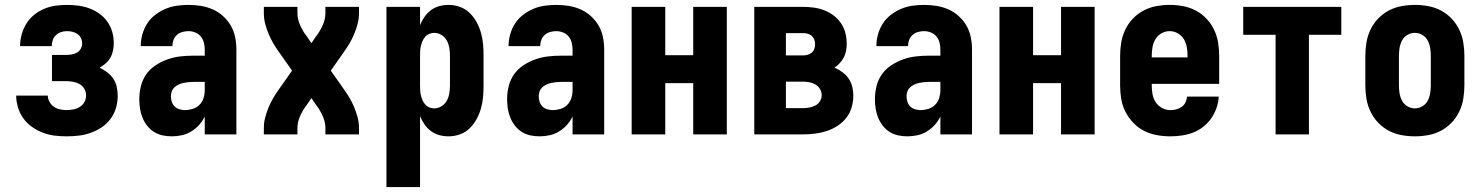

<svg xmlns="http://www.w3.org/2000/svg" viewBox="-20 -548 6040 783"><path d="M252 8Q227 8 202.5 5Q178 2 154.5 -7Q131 -16 110.5 -30.5Q90 -45 75.5 -65Q61 -85 53.5 -109.5Q46 -134 46 -158H175Q175 -145 182 -132.5Q189 -120 200 -112.5Q211 -105 225 -102Q239 -99 252 -99Q266 -99 280 -102Q294 -105 306 -112.5Q318 -120 324.5 -132.5Q331 -145 331 -159Q331 -173 324 -185.5Q317 -198 304.5 -205Q292 -212 278 -214.5Q264 -217 250 -217H192V-324H250Q261 -324 272.5 -326Q284 -328 294 -333.5Q304 -339 309.5 -349.5Q315 -360 315 -371Q315 -383 310 -393Q305 -403 295.5 -409.5Q286 -416 275 -418.5Q264 -421 253 -421Q240 -421 228.5 -417Q217 -413 208 -404.5Q199 -396 195 -384Q191 -372 191 -360H62V-361Q62 -385 68.5 -408Q75 -431 87.5 -451.5Q100 -472 118.5 -487Q137 -502 159 -511.5Q181 -521 205 -524.5Q229 -528 253 -528Q276 -528 299 -525Q322 -522 344 -514Q366 -506 385 -492.5Q404 -479 417.5 -460Q431 -441 437.5 -418.5Q444 -396 444 -373Q444 -358 441 -342.5Q438 -327 430.5 -313.5Q423 -300 411.5 -290Q400 -280 386 -272Q403 -264 417.5 -253Q432 -242 442 -227Q452 -212 456 -194Q460 -176 460 -157Q460 -132 453 -108Q446 -84 431 -63.5Q416 -43 395 -29Q374 -15 350.5 -6.5Q327 2 302 5Q277 8 252 8Z M681 8Q661 8 642.5 4Q624 0 608 -10Q592 -20 580 -35.5Q568 -51 561 -68.5Q554 -86 551 -105Q548 -124 548 -143Q548 -170 554.5 -196.5Q561 -223 576.5 -245Q592 -267 615 -282Q638 -297 663.5 -306Q689 -315 715.5 -318Q742 -321 769 -321H815V-346Q815 -360 811.5 -374Q808 -388 799 -399Q790 -410 776.5 -415.5Q763 -421 748 -421Q736 -421 723.5 -417.5Q711 -414 701.5 -405.5Q692 -397 687.5 -385Q683 -373 683 -360H554Q554 -384 560.5 -407.5Q567 -431 580 -451.5Q593 -472 612.5 -487Q632 -502 654 -511.5Q676 -521 700 -524.5Q724 -528 748 -528Q774 -528 799 -524Q824 -520 847 -510Q870 -500 889.5 -482.5Q909 -465 921.5 -443Q934 -421 939 -396Q944 -371 944 -346V0H815V-73Q806 -54 792 -38.5Q778 -23 760 -12Q742 -1 721.5 3.5Q701 8 681 8ZM734 -99Q750 -99 766 -104Q782 -109 793.5 -120.5Q805 -132 810 -148Q815 -164 815 -180V-214H769Q759 -214 749 -213Q739 -212 729 -210Q719 -208 709 -203.5Q699 -199 691.5 -192Q684 -185 680.5 -175.5Q677 -166 677 -155Q677 -144 680.5 -133Q684 -122 692 -114Q700 -106 711.5 -102.5Q723 -99 734 -99Z M1056 0V-26Q1056 -48 1061.5 -69Q1067 -90 1075.5 -110.5Q1084 -131 1095 -149.5Q1106 -168 1119 -186L1171 -260L1119 -334Q1106 -352 1095 -370.5Q1084 -389 1075.5 -409.5Q1067 -430 1061.5 -451Q1056 -472 1056 -494V-520H1193V-494Q1193 -481 1196 -468.5Q1199 -456 1204.5 -444Q1210 -432 1216.5 -421Q1223 -410 1231 -400L1250 -372L1269 -400Q1277 -410 1283.5 -421Q1290 -432 1295.5 -444Q1301 -456 1304 -468.5Q1307 -481 1307 -494V-520H1444V-494Q1444 -472 1438.5 -451Q1433 -430 1424.5 -409.5Q1416 -389 1405 -370.5Q1394 -352 1381 -334L1329 -260L1381 -186Q1394 -168 1405 -149.5Q1416 -131 1424.5 -110.5Q1433 -90 1438.5 -69Q1444 -48 1444 -26V0H1307V-26Q1307 -39 1304 -51.5Q1301 -64 1295.5 -76Q1290 -88 1283.5 -99Q1277 -110 1269 -120L1250 -148L1231 -120Q1223 -110 1216.5 -99Q1210 -88 1204.5 -76Q1199 -64 1196 -51.5Q1193 -39 1193 -26V0Z M1556 215V-520H1693V-446Q1700 -463 1711 -479Q1722 -495 1737.5 -506.5Q1753 -518 1771.5 -523Q1790 -528 1809 -528Q1833 -528 1855.5 -520Q1878 -512 1895 -495.5Q1912 -479 1923.5 -458Q1935 -437 1941.5 -414Q1948 -391 1950 -367.5Q1952 -344 1952 -320V-200Q1952 -176 1950 -152.5Q1948 -129 1941.5 -106Q1935 -83 1923.5 -62Q1912 -41 1895 -24.5Q1878 -8 1855.5 0Q1833 8 1809 8Q1790 8 1771.5 3Q1753 -2 1737.5 -13.5Q1722 -25 1711 -41Q1700 -57 1693 -74V215ZM1751 -106Q1767 -106 1781 -115Q1795 -124 1802.5 -138Q1810 -152 1812.5 -168Q1815 -184 1815 -200V-320Q1815 -336 1812.5 -352Q1810 -368 1802.5 -382Q1795 -396 1781 -405Q1767 -414 1751 -414Q1741 -414 1731 -410Q1721 -406 1714 -398Q1707 -390 1703 -380.5Q1699 -371 1696.5 -361Q1694 -351 1693.5 -340.5Q1693 -330 1693 -320V-200Q1693 -190 1693.5 -179.5Q1694 -169 1696.5 -159Q1699 -149 1703 -139.5Q1707 -130 1714 -122Q1721 -114 1731 -110Q1741 -106 1751 -106Z M2181 8Q2161 8 2142.5 4Q2124 0 2108 -10Q2092 -20 2080 -35.5Q2068 -51 2061 -68.5Q2054 -86 2051 -105Q2048 -124 2048 -143Q2048 -170 2054.5 -196.5Q2061 -223 2076.5 -245Q2092 -267 2115 -282Q2138 -297 2163.5 -306Q2189 -315 2215.5 -318Q2242 -321 2269 -321H2315V-346Q2315 -360 2311.5 -374Q2308 -388 2299 -399Q2290 -410 2276.5 -415.5Q2263 -421 2248 -421Q2236 -421 2223.5 -417.5Q2211 -414 2201.5 -405.5Q2192 -397 2187.5 -385Q2183 -373 2183 -360H2054Q2054 -384 2060.5 -407.5Q2067 -431 2080 -451.5Q2093 -472 2112.5 -487Q2132 -502 2154 -511.5Q2176 -521 2200 -524.5Q2224 -528 2248 -528Q2274 -528 2299 -524Q2324 -520 2347 -510Q2370 -500 2389.5 -482.5Q2409 -465 2421.5 -443Q2434 -421 2439 -396Q2444 -371 2444 -346V0H2315V-73Q2306 -54 2292 -38.5Q2278 -23 2260 -12Q2242 -1 2221.5 3.5Q2201 8 2181 8ZM2234 -99Q2250 -99 2266 -104Q2282 -109 2293.5 -120.5Q2305 -132 2310 -148Q2315 -164 2315 -180V-214H2269Q2259 -214 2249 -213Q2239 -212 2229 -210Q2219 -208 2209 -203.5Q2199 -199 2191.5 -192Q2184 -185 2180.5 -175.5Q2177 -166 2177 -155Q2177 -144 2180.5 -133Q2184 -122 2192 -114Q2200 -106 2211.5 -102.5Q2223 -99 2234 -99Z M2556 0V-520H2693V-323H2807V-520H2944V0H2807V-209H2693V0Z M3056 0V-520H3255Q3277 -520 3299 -517Q3321 -514 3341.5 -506Q3362 -498 3379.5 -485Q3397 -472 3409.5 -453.5Q3422 -435 3427.5 -413.5Q3433 -392 3433 -370Q3433 -356 3430.5 -341.5Q3428 -327 3421.5 -314.5Q3415 -302 3405 -291Q3395 -280 3383 -272Q3400 -265 3415 -254Q3430 -243 3440.5 -228Q3451 -213 3455.5 -194.5Q3460 -176 3460 -158Q3460 -134 3453 -110Q3446 -86 3431 -67Q3416 -48 3395 -34.5Q3374 -21 3351 -13.5Q3328 -6 3303.5 -3Q3279 0 3255 0ZM3185 -322H3255Q3264 -322 3273.5 -324.5Q3283 -327 3290.5 -333.5Q3298 -340 3301 -349.5Q3304 -359 3304 -368Q3304 -378 3300.5 -387Q3297 -396 3290 -402Q3283 -408 3273.5 -410.5Q3264 -413 3255 -413H3185ZM3185 -107H3255Q3268 -107 3281 -109.5Q3294 -112 3305.5 -118Q3317 -124 3324 -135.5Q3331 -147 3331 -160Q3331 -173 3324 -185Q3317 -197 3305.5 -203.5Q3294 -210 3281 -212.5Q3268 -215 3255 -215H3185Z M3681 8Q3661 8 3642.5 4Q3624 0 3608 -10Q3592 -20 3580 -35.5Q3568 -51 3561 -68.5Q3554 -86 3551 -105Q3548 -124 3548 -143Q3548 -170 3554.5 -196.5Q3561 -223 3576.5 -245Q3592 -267 3615 -282Q3638 -297 3663.5 -306Q3689 -315 3715.5 -318Q3742 -321 3769 -321H3815V-346Q3815 -360 3811.5 -374Q3808 -388 3799 -399Q3790 -410 3776.5 -415.5Q3763 -421 3748 -421Q3736 -421 3723.5 -417.5Q3711 -414 3701.5 -405.5Q3692 -397 3687.5 -385Q3683 -373 3683 -360H3554Q3554 -384 3560.5 -407.5Q3567 -431 3580 -451.5Q3593 -472 3612.5 -487Q3632 -502 3654 -511.5Q3676 -521 3700 -524.5Q3724 -528 3748 -528Q3774 -528 3799 -524Q3824 -520 3847 -510Q3870 -500 3889.5 -482.5Q3909 -465 3921.5 -443Q3934 -421 3939 -396Q3944 -371 3944 -346V0H3815V-73Q3806 -54 3792 -38.5Q3778 -23 3760 -12Q3742 -1 3721.5 3.5Q3701 8 3681 8ZM3734 -99Q3750 -99 3766 -104Q3782 -109 3793.5 -120.5Q3805 -132 3810 -148Q3815 -164 3815 -180V-214H3769Q3759 -214 3749 -213Q3739 -212 3729 -210Q3719 -208 3709 -203.5Q3699 -199 3691.5 -192Q3684 -185 3680.5 -175.5Q3677 -166 3677 -155Q3677 -144 3680.5 -133Q3684 -122 3692 -114Q3700 -106 3711.5 -102.5Q3723 -99 3734 -99Z M4056 0V-520H4193V-323H4307V-520H4444V0H4307V-209H4193V0Z M4752 8Q4725 8 4697.5 3Q4670 -2 4645.5 -14.5Q4621 -27 4601.5 -47.5Q4582 -68 4569.5 -92.5Q4557 -117 4552.5 -144.5Q4548 -172 4548 -200V-320Q4548 -347 4552.5 -374.5Q4557 -402 4569 -427Q4581 -452 4600 -472Q4619 -492 4643.5 -505Q4668 -518 4695.5 -523Q4723 -528 4750 -528Q4777 -528 4804.5 -523Q4832 -518 4856.5 -505Q4881 -492 4900 -472Q4919 -452 4931 -427Q4943 -402 4947.5 -374.5Q4952 -347 4952 -320V-206H4677V-200Q4677 -182 4680 -164.5Q4683 -147 4692.5 -132Q4702 -117 4718.5 -108Q4735 -99 4752 -99Q4765 -99 4777 -102Q4789 -105 4799 -112Q4809 -119 4814.5 -130.5Q4820 -142 4821 -154H4950Q4949 -130 4941 -107.5Q4933 -85 4919.5 -65.5Q4906 -46 4887 -31Q4868 -16 4846 -7.5Q4824 1 4800 4.5Q4776 8 4752 8ZM4823 -314V-320Q4823 -338 4820 -355.5Q4817 -373 4808 -388Q4799 -403 4783.5 -412Q4768 -421 4750 -421Q4732 -421 4716.5 -412Q4701 -403 4692 -388Q4683 -373 4680 -355.5Q4677 -338 4677 -320V-314Z M5182 0V-406H5050V-520H5450V-406H5318V0Z M5750 8Q5723 8 5695.5 3Q5668 -2 5643.5 -15Q5619 -28 5600 -48Q5581 -68 5569 -93Q5557 -118 5552.5 -145.5Q5548 -173 5548 -200V-320Q5548 -347 5552.5 -374.5Q5557 -402 5569 -427Q5581 -452 5600 -472Q5619 -492 5643.5 -505Q5668 -518 5695.5 -523Q5723 -528 5750 -528Q5777 -528 5804.5 -523Q5832 -518 5856.5 -505Q5881 -492 5900 -472Q5919 -452 5931 -427Q5943 -402 5947.5 -374.5Q5952 -347 5952 -320V-200Q5952 -173 5947.5 -145.5Q5943 -118 5931 -93Q5919 -68 5900 -48Q5881 -28 5856.5 -15Q5832 -2 5804.5 3Q5777 8 5750 8ZM5750 -106Q5766 -106 5780.5 -114.5Q5795 -123 5802.5 -137.5Q5810 -152 5812.5 -168Q5815 -184 5815 -200V-320Q5815 -336 5812.5 -352Q5810 -368 5802.5 -382.5Q5795 -397 5780.5 -405.5Q5766 -414 5750 -414Q5734 -414 5719.5 -405.5Q5705 -397 5697.5 -382.5Q5690 -368 5687.5 -352Q5685 -336 5685 -320V-200Q5685 -184 5687.5 -168Q5690 -152 5697.5 -137.5Q5705 -123 5719.5 -114.5Q5734 -106 5750 -106Z"/></svg>

Font: Iosevka Curly Heavy
Style: Regular
Weight: 900
Monospace: yes
Designer: Belleve Invis
Foundry: Belleve Invis
Version: Version 22.1.2; ttfautohint (v1.8.4)